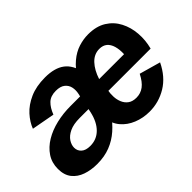

<svg xmlns="http://www.w3.org/2000/svg" viewBox="-93 -803 1080 1080"><g transform="rotate(-45 447.0 -263.5)"><path d="M181.2 12.7Q132.8 12.7 92.8 -1.2Q52.7 -15.1 28.8 -45.4Q4.9 -75.7 4.9 -124.5Q4.9 -173.8 29.8 -211.2Q54.7 -248.5 96.9 -273.9Q139.2 -299.3 192.9 -312Q246.6 -324.7 304.7 -324.7H381.8L385.3 -340.3Q391.1 -366.7 386 -390.1Q380.9 -413.6 361.8 -428.7Q342.8 -443.8 307.1 -443.8Q265.6 -443.8 241.9 -421.1Q218.3 -398.4 203.1 -358.4L65.4 -383.8Q80.1 -422.9 112.3 -458.5Q144.5 -494.1 195.8 -517.1Q247.1 -540 317.9 -540Q393.1 -540 435.5 -508.3Q478 -476.6 492.7 -404.8H442.4Q474.1 -456.1 509.8 -485.8Q545.4 -515.6 584 -527.8Q622.6 -540 660.6 -540Q725.1 -540 768.6 -512.9Q812 -485.8 835.2 -440.9Q858.4 -396 862.5 -342.3Q866.7 -288.6 852.5 -234.4H448.2L526.9 -267.6Q520 -256.3 516.4 -235.6Q512.7 -214.8 513.7 -190.9Q514.6 -167 523.7 -145Q532.7 -123 551.5 -109.1Q570.3 -95.2 601.1 -95.2Q634.8 -95.2 660.9 -114.7Q687 -134.3 709 -177.7L835.4 -142.1Q797.9 -64 734.9 -25.6Q671.9 12.7 598.1 12.7Q546.4 12.7 501.5 -5.6Q456.5 -23.9 428 -57.9Q399.4 -91.8 396 -137.2L436 -132.8Q405.8 -88.9 368.7 -56.2Q331.5 -23.4 285.4 -5.4Q239.3 12.7 181.2 12.7ZM225.6 -86.9Q276.4 -86.9 311.3 -121.6Q346.2 -156.2 360.4 -219.2L378.4 -305.7L431.2 -240.7H294.9Q244.6 -240.7 213.6 -225.8Q182.6 -210.9 168.2 -188.7Q153.8 -166.5 153.8 -144.5Q153.8 -119.6 171.9 -103.3Q189.9 -86.9 225.6 -86.9ZM526.4 -317.9H724.6Q726.1 -354 718.3 -381.1Q710.4 -408.2 692.9 -422.9Q675.3 -437.5 647 -437.5Q605.5 -437.5 574.7 -404.8Q543.9 -372.1 526.4 -317.9Z"/></g></svg>

Font: Schibsted Grotesk
Style: Bold Italic
Weight: 700
Italic angle: -12°
Designer: Bakken & Baeck AS, Henrik Kongsvoll
Foundry: Schibsted ASA
Version: Version 1.100;gftools[0.9.25]